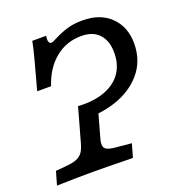

<svg xmlns="http://www.w3.org/2000/svg" viewBox="-111 -673 704 763"><g transform="rotate(-20 241.5 -291.0)"><path d="M395.9 -421.1Q395.9 -468.8 370.1 -497.2Q344.3 -525.7 294.4 -525.7Q231.5 -525.7 184.2 -486.8Q136.9 -448 114.5 -379.1H55.7Q77.4 -458.1 89.6 -504.2Q101.7 -550.3 105.9 -574.2H164.8Q161.6 -557.2 164.7 -549.2Q167.9 -541.1 175.2 -541.1Q178.5 -541.1 185 -544Q191.5 -546.8 198.8 -550.7Q225.7 -564.5 253.5 -573.4Q281.4 -582.3 320.8 -582.3Q395.6 -582.3 439.3 -539.2Q483 -496.1 483 -426.6Q483 -354.2 440.2 -303.2Q397.4 -252.3 326.1 -228.9Q254.9 -205.5 172.6 -212.3L187.9 -268Q256.1 -264.1 303.1 -282.5Q350 -300.8 373.4 -336.4Q396.7 -372 395.9 -421.1ZM1.5 0 17.7 -56.5 61.5 -60.4Q90.9 -62.8 107.2 -69.5Q123.4 -76.3 132.6 -89.2Q141.8 -102.2 148.3 -125.8L180.6 -241.2Q196.7 -239.4 220 -240.5Q243.3 -241.6 263.3 -245.4L229.9 -125.8Q222.6 -102.2 223.8 -89.7Q224.9 -77.1 236 -71.1Q247 -65.1 272.6 -62.7L338.7 -56.5L322.6 0Q203.4 -2.4 152.5 -2.4H154H155.2Q94 -2.4 1.5 0Z"/></g></svg>

Font: Playfair Micro SmCond SmLight
Style: Italic
Weight: 360
Width: 4
Italic angle: -15.6°
Designer: Claus Eggers Sørensen
Foundry: Claus Eggers Sørensen
Version: Version 2.203;Glyphs 3.3 (3326)